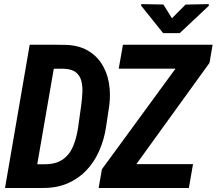

<svg xmlns="http://www.w3.org/2000/svg" viewBox="-20 -933 1075 953"><path d="M192.4 0H63.5L85 -118.2L199.2 -117.7Q256.8 -117.2 291.3 -141.4Q325.7 -165.5 342.8 -206.8Q359.9 -248 367.7 -300.3L383.3 -411.6Q387.2 -442.4 388.9 -473.6Q390.6 -504.9 383.8 -531.2Q377 -557.6 356.7 -574Q336.4 -590.3 296.9 -591.8L163.6 -592.3L184.6 -710.9L302.7 -710.4Q367.2 -709 412.1 -684.1Q457 -659.2 484.1 -617.2Q511.2 -575.2 520.5 -522Q529.8 -468.8 522.5 -410.2L505.9 -299.8Q496.1 -236.8 471.4 -181.9Q446.8 -127 407.5 -86.2Q368.2 -45.4 314.7 -22.5Q261.2 0.5 192.4 0ZM267.6 -710.9 144.5 0H4.9L127.4 -710.9ZM938 -118.2 917.5 0H506.3L526.9 -118.2ZM1020 -621.1 571.3 0H469.7L485.8 -92.8L938 -710.9H1035.2ZM988.3 -710.9 967.8 -592.3H569.3L590.3 -710.9ZM791 -910.6 833.5 -842.3 900.9 -910.2 1016.1 -912.6 1016.6 -904.3 872.1 -768.6H789.6L680.7 -904.8V-912.6Z"/></svg>

Font: Roboto Condensed
Style: Bold Italic
Weight: 700
Italic angle: -12°
Designer: Christian Robertson
Foundry: Google
Version: Version 3.0